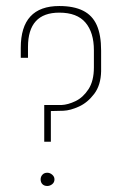

<svg xmlns="http://www.w3.org/2000/svg" viewBox="-20 -615 406 638"><path d="M127 -144V-266Q141 -266 155.5 -266Q170 -266 184 -266Q206 -267 231 -279Q256 -291 274 -318.5Q292 -346 292 -391V-448Q292 -507 264 -540Q236 -573 177 -573Q125 -573 99 -544.5Q73 -516 73 -459V-423H49V-456Q49 -595 177 -595Q225 -595 256 -579.5Q287 -564 301.5 -531.5Q316 -499 316 -447V-378Q315 -332 293 -303Q271 -274 242.5 -261Q214 -248 191 -247Q181 -247 170.5 -246.5Q160 -246 149 -246V-144ZM137 3Q127 3 121 -3Q115 -9 115 -19Q115 -28 121 -34.5Q127 -41 137 -41Q146 -41 153.5 -34.5Q161 -28 161 -19Q161 -9 153.5 -3Q146 3 137 3Z"/></svg>

Font: Alumni Sans SC Thin
Style: Regular
Weight: 100
Designer: Robert E. Leuschke
Foundry: Robert E. Leuschke
Version: Version 1.018